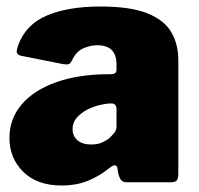

<svg xmlns="http://www.w3.org/2000/svg" viewBox="-20 -560 613 590"><path d="M314 -42Q287 -20 251.5 -5Q216 10 169 10Q94 10 51.5 -32Q9 -74 9 -136Q9 -195 46.5 -239Q84 -283 153 -307.5Q222 -332 316 -332H323Q327 -332 332.5 -334.5Q338 -337 338 -346V-363Q338 -391 323.5 -406Q309 -421 279 -421Q258 -421 236 -411.5Q214 -402 201 -374Q197 -366 192.5 -363.5Q188 -361 174 -363L43 -389Q36 -391 32.5 -396.5Q29 -402 36 -421Q59 -485 124.5 -512.5Q190 -540 288 -540Q381 -540 433 -519Q485 -498 506.5 -461Q528 -424 528 -375V-27Q528 -12 523.5 -6Q519 0 505 0H368Q355 0 349.5 -10.5Q344 -21 342 -35L341 -42Q338 -62 314 -42ZM338 -224Q338 -242 323 -242H319Q307 -242 287.5 -237.5Q268 -233 249 -223.5Q230 -214 216.5 -199Q203 -184 203 -163Q203 -142 218 -129Q233 -116 260 -116Q280 -116 293.5 -122Q307 -128 315 -135Q324 -143 331 -151.5Q338 -160 338 -171V-224Z"/></svg>

Font: Libre Franklin Thin Black
Style: Regular
Weight: 900
Version: Version 3.000